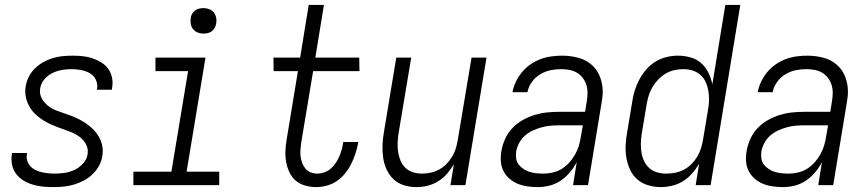

<svg xmlns="http://www.w3.org/2000/svg" viewBox="-20 -755 3540 783"><path d="M198 8Q176 8 155 6Q134 4 114 -2Q94 -8 76.5 -18.5Q59 -29 46.5 -45Q34 -61 29.5 -81.5Q25 -102 28 -124L29 -131H90V-127Q87 -113 91 -100Q95 -87 103.5 -77.5Q112 -68 124 -62Q136 -56 149 -53Q162 -50 175.5 -48.5Q189 -47 202 -47Q223 -47 243.5 -50Q264 -53 283.5 -62Q303 -71 318.5 -88Q334 -105 337 -125Q341 -147 331 -166Q321 -185 304.5 -197Q288 -209 269 -216.5Q250 -224 230 -231Q210 -238 191.5 -246Q173 -254 155.5 -265Q138 -276 123.5 -290Q109 -304 99 -322Q89 -340 85 -361Q81 -382 85 -404Q88 -423 97.5 -442Q107 -461 122.5 -476Q138 -491 156.5 -501.5Q175 -512 195 -518Q215 -524 235 -526Q255 -528 275 -528Q296 -528 316.5 -526Q337 -524 356.5 -517.5Q376 -511 393 -500.5Q410 -490 421.5 -474Q433 -458 437 -437.5Q441 -417 437 -396L436 -389H375L376 -393Q379 -413 370.5 -430.5Q362 -448 345.5 -457Q329 -466 310 -469.5Q291 -473 271 -473Q251 -473 231.5 -469.5Q212 -466 193.5 -457Q175 -448 161 -431.5Q147 -415 144 -395Q140 -373 150 -354.5Q160 -336 176 -323.5Q192 -311 212 -303.5Q232 -296 251.5 -289.5Q271 -283 290 -274.5Q309 -266 326 -255Q343 -244 357.5 -230Q372 -216 382.5 -198.5Q393 -181 397 -160Q401 -139 397 -117Q394 -97 383 -77.5Q372 -58 356 -43Q340 -28 320.5 -18Q301 -8 280.5 -2Q260 4 239 6Q218 8 198 8Z M874 0H524V-55H679L747 -465H614V-520H818L741 -55H874ZM810 -618Q797 -618 786 -622.5Q775 -627 767.5 -636Q760 -645 758 -657.5Q756 -670 758 -683Q759 -691 764 -699.5Q769 -708 776.5 -713Q784 -718 792.5 -720Q801 -722 809 -722Q822 -722 833.5 -717.5Q845 -713 852 -704Q859 -695 861.5 -682.5Q864 -670 861 -657Q860 -649 855 -640.5Q850 -632 843 -627Q836 -622 827 -620Q818 -618 810 -618Z M1270 8Q1247 8 1225 2Q1203 -4 1186.5 -18Q1170 -32 1160.5 -52Q1151 -72 1147 -94Q1143 -116 1144 -139.5Q1145 -163 1149 -186L1195 -465H1096L1095 -520H1204L1239 -735H1301L1266 -520H1445L1446 -465H1257L1209 -177Q1207 -162 1205.5 -147.5Q1204 -133 1205.5 -119Q1207 -105 1212 -91.5Q1217 -78 1225.5 -67.5Q1234 -57 1247 -52Q1260 -47 1274 -47Q1288 -47 1302.5 -52Q1317 -57 1328.5 -67Q1340 -77 1348.5 -89.5Q1357 -102 1363 -115.5Q1369 -129 1373 -143Q1377 -157 1379 -171L1380 -176H1441L1440 -169Q1436 -148 1429 -127Q1422 -106 1412 -86Q1402 -66 1387.5 -48Q1373 -30 1354 -17Q1335 -4 1313 2Q1291 8 1270 8Z M1679 8Q1652 8 1627.5 0.5Q1603 -7 1585 -24Q1567 -41 1556.5 -64Q1546 -87 1542.5 -112.5Q1539 -138 1540 -164.5Q1541 -191 1546 -218L1596 -520H1657L1605 -209Q1602 -189 1601.5 -170Q1601 -151 1604 -133Q1607 -115 1614 -98.5Q1621 -82 1634 -70Q1647 -58 1664.5 -52.5Q1682 -47 1702 -47Q1719 -47 1737 -51Q1755 -55 1771.5 -64Q1788 -73 1801 -86.5Q1814 -100 1824 -116.5Q1834 -133 1839 -150Q1844 -167 1847 -185L1903 -520H1964L1878 0H1817L1831 -85Q1819 -65 1803 -46.5Q1787 -28 1766.5 -15.5Q1746 -3 1723.5 2.5Q1701 8 1679 8Z M2173 8Q2152 8 2131 5Q2110 2 2091.5 -5.5Q2073 -13 2057.5 -26.5Q2042 -40 2033 -58Q2024 -76 2022.5 -97Q2021 -118 2025 -140Q2029 -164 2040 -188.5Q2051 -213 2069.5 -232.5Q2088 -252 2112 -265.5Q2136 -279 2161 -286.5Q2186 -294 2211 -296.5Q2236 -299 2261 -299H2366L2373 -343Q2376 -360 2376 -377Q2376 -394 2371 -409.5Q2366 -425 2356 -438Q2346 -451 2332 -459Q2318 -467 2301.5 -470Q2285 -473 2268 -473Q2246 -473 2224.5 -468.5Q2203 -464 2183 -452Q2163 -440 2149 -420.5Q2135 -401 2131 -379H2070Q2074 -401 2084 -422Q2094 -443 2109 -461Q2124 -479 2143.5 -492.5Q2163 -506 2184.5 -514Q2206 -522 2228.5 -525Q2251 -528 2272 -528Q2305 -528 2336.5 -520Q2368 -512 2391.5 -492Q2415 -472 2426.5 -442.5Q2438 -413 2438 -381Q2438 -369 2436.5 -357.5Q2435 -346 2433 -334L2378 0H2317L2332 -94Q2321 -72 2304 -52Q2287 -32 2266 -18Q2245 -4 2221 2Q2197 8 2173 8ZM2196 -47Q2215 -47 2234.5 -51.5Q2254 -56 2271 -66.5Q2288 -77 2301.5 -92Q2315 -107 2325 -124.5Q2335 -142 2340.5 -160.5Q2346 -179 2349 -198L2357 -244H2262Q2244 -244 2226 -242.5Q2208 -241 2189.5 -236Q2171 -231 2153.5 -223Q2136 -215 2121.5 -202.5Q2107 -190 2097.5 -172.5Q2088 -155 2085 -137Q2083 -123 2085 -108.5Q2087 -94 2095.5 -83.5Q2104 -73 2115.5 -65.5Q2127 -58 2140 -54Q2153 -50 2167.5 -48.5Q2182 -47 2196 -47Z M2675 8Q2648 8 2623 0.5Q2598 -7 2579 -23.5Q2560 -40 2549.5 -63Q2539 -86 2534.5 -111.5Q2530 -137 2531.5 -164Q2533 -191 2538 -218L2558 -338Q2561 -361 2568 -384Q2575 -407 2586.5 -429Q2598 -451 2614.5 -470.5Q2631 -490 2652 -503Q2673 -516 2697 -522Q2721 -528 2744 -528Q2771 -528 2796 -521Q2821 -514 2839.5 -497.5Q2858 -481 2869 -458.5Q2880 -436 2885 -411L2938 -735H2999L2878 0H2817L2831 -87Q2818 -65 2801.5 -46.5Q2785 -28 2764.5 -15.5Q2744 -3 2720.5 2.5Q2697 8 2675 8ZM2698 -47Q2715 -47 2733.5 -50.5Q2752 -54 2769 -63Q2786 -72 2799.5 -85.5Q2813 -99 2823 -115.5Q2833 -132 2838.5 -149.5Q2844 -167 2847 -185L2867 -305Q2871 -325 2871.5 -344.5Q2872 -364 2869 -383Q2866 -402 2858.5 -419Q2851 -436 2837.5 -448.5Q2824 -461 2805.5 -467Q2787 -473 2767 -473Q2749 -473 2730.5 -469Q2712 -465 2695 -455Q2678 -445 2664.5 -431Q2651 -417 2641 -400Q2631 -383 2625.5 -365Q2620 -347 2617 -329L2597 -209Q2594 -189 2593.5 -170Q2593 -151 2596 -132.5Q2599 -114 2607 -97.5Q2615 -81 2628.5 -69Q2642 -57 2660 -52Q2678 -47 2698 -47Z M3173 8Q3152 8 3131 5Q3110 2 3091.5 -5.5Q3073 -13 3057.5 -26.5Q3042 -40 3033 -58Q3024 -76 3022.5 -97Q3021 -118 3025 -140Q3029 -164 3040 -188.5Q3051 -213 3069.5 -232.5Q3088 -252 3112 -265.5Q3136 -279 3161 -286.5Q3186 -294 3211 -296.5Q3236 -299 3261 -299H3366L3373 -343Q3376 -360 3376 -377Q3376 -394 3371 -409.5Q3366 -425 3356 -438Q3346 -451 3332 -459Q3318 -467 3301.5 -470Q3285 -473 3268 -473Q3246 -473 3224.5 -468.5Q3203 -464 3183 -452Q3163 -440 3149 -420.5Q3135 -401 3131 -379H3070Q3074 -401 3084 -422Q3094 -443 3109 -461Q3124 -479 3143.5 -492.5Q3163 -506 3184.5 -514Q3206 -522 3228.5 -525Q3251 -528 3272 -528Q3305 -528 3336.5 -520Q3368 -512 3391.5 -492Q3415 -472 3426.5 -442.5Q3438 -413 3438 -381Q3438 -369 3436.5 -357.5Q3435 -346 3433 -334L3378 0H3317L3332 -94Q3321 -72 3304 -52Q3287 -32 3266 -18Q3245 -4 3221 2Q3197 8 3173 8ZM3196 -47Q3215 -47 3234.5 -51.5Q3254 -56 3271 -66.5Q3288 -77 3301.5 -92Q3315 -107 3325 -124.5Q3335 -142 3340.5 -160.5Q3346 -179 3349 -198L3357 -244H3262Q3244 -244 3226 -242.5Q3208 -241 3189.5 -236Q3171 -231 3153.5 -223Q3136 -215 3121.5 -202.5Q3107 -190 3097.5 -172.5Q3088 -155 3085 -137Q3083 -123 3085 -108.5Q3087 -94 3095.5 -83.5Q3104 -73 3115.5 -65.5Q3127 -58 3140 -54Q3153 -50 3167.5 -48.5Q3182 -47 3196 -47Z"/></svg>

Font: Iosevka Light Oblique
Style: Regular
Weight: 300
Italic angle: -9°
Monospace: yes
Designer: Belleve Invis
Foundry: Belleve Invis
Version: Version 32.5.0; ttfautohint (v1.8.4)